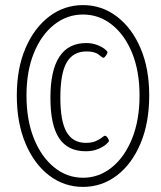

<svg xmlns="http://www.w3.org/2000/svg" viewBox="-20 -731 632 754"><path d="M306 3Q232 3 173 -42Q114 -87 80 -168Q46 -249 46 -356Q46 -462 80 -541.5Q114 -621 173 -666Q232 -711 306 -711Q380 -711 439 -666Q498 -621 532 -541.5Q566 -462 566 -356Q566 -249 532 -168Q498 -87 439 -42Q380 3 306 3ZM306 -33Q369 -33 419.5 -74Q470 -115 499 -187.5Q528 -260 528 -356Q528 -451 499 -522.5Q470 -594 419.5 -634Q369 -674 306 -674Q243 -674 192.5 -634Q142 -594 113 -522.5Q84 -451 84 -356Q84 -260 113 -187.5Q142 -115 192.5 -74Q243 -33 306 -33ZM317 -137Q246 -137 212 -188.5Q178 -240 178 -347Q178 -562 319 -562Q341 -562 360 -555Q379 -548 390.5 -539Q402 -530 402 -526Q402 -521 396 -512.5Q390 -504 386 -504Q383 -504 367.5 -516.5Q352 -529 320 -529Q267 -529 242 -486Q217 -443 217 -347Q217 -255 241.5 -212.5Q266 -170 317 -170Q341 -170 356.5 -177Q372 -184 380.5 -191Q389 -198 392 -198Q397 -198 402.5 -190Q408 -182 408 -178Q408 -174 396.5 -164Q385 -154 364.5 -145.5Q344 -137 317 -137Z"/></svg>

Font: Asap Condensed Condensed ExtraLight
Style: Italic
Weight: 200
Width: 3
Italic angle: -6°
Designer: Pablo Cosgaya
Foundry: Omnibus-Type
Version: Version 3.001; ttfautohint (v1.8.4.7-5d5b)